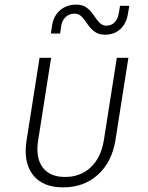

<svg xmlns="http://www.w3.org/2000/svg" viewBox="-20 -800 640 830"><path d="M253 10Q164 10 122 -44.5Q80 -99 95 -194L151 -550H201L145 -194Q133 -119 164 -77Q195 -35 261 -35Q328 -35 372.5 -77Q417 -119 429 -194L485 -550H535L479 -194Q464 -100 403.5 -45Q343 10 253 10ZM434 -650Q406 -650 388.5 -663.5Q371 -677 358.5 -695.5Q346 -714 333.5 -727.5Q321 -741 303 -741Q280 -741 264.5 -727Q249 -713 245 -690L240 -655H200L205 -690Q212 -732 240 -756Q268 -780 310 -780Q338 -780 355.5 -766.5Q373 -753 385 -734.5Q397 -716 409.5 -702.5Q422 -689 440 -689Q461 -689 475 -703Q489 -717 493 -740L499 -775H539L533 -740Q526 -698 500 -674Q474 -650 434 -650Z"/></svg>

Font: NKDuy Mono Thin
Style: Italic
Weight: 100
Italic angle: -9°
Monospace: yes
Designer: NKDuy
Foundry: NKDuy
Version: Version 2.251; ttfautohint (v1.8.4.7-5d5b)